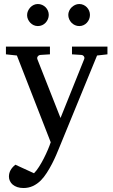

<svg xmlns="http://www.w3.org/2000/svg" viewBox="-20 -716 570 965"><path d="M467.8 -437 275.9 30.8Q271 43 262.2 63.5Q253.4 84 241.5 107.2Q229.5 130.4 215.1 152.8Q200.7 175.3 185.1 190.9Q167 209 145.3 219Q123.5 229 98.1 229Q80.6 229 66.9 224.4Q53.2 219.7 43.9 211.9Q34.7 204.1 29.8 193.6Q24.9 183.1 24.9 171.9Q24.9 154.8 32.5 140.4Q40 126 57.1 111.8L150.9 154.8Q163.1 142.6 175.8 122.8Q188.5 103 199.7 81.1Q210.9 59.1 220.2 37.4Q229.5 15.6 234.9 -1L64.9 -437L9.8 -442.9V-481.9H231V-442.9L183.1 -439.9Q174.8 -439 169.9 -432.6Q165 -426.3 168 -418L284.2 -123L402.8 -418Q406.2 -425.8 401.9 -432.4Q397.5 -439 389.2 -439.9L341.8 -442.9V-481.9H520V-442.9ZM225.1 -641.1Q225.1 -629.9 220.7 -619.6Q216.3 -609.4 209 -601.6Q201.7 -593.8 191.7 -589.4Q181.6 -585 170.4 -585Q159.2 -585 149.4 -589.4Q139.6 -593.8 132.3 -601.6Q125 -609.4 120.6 -619.1Q116.2 -628.9 116.2 -640.1Q116.2 -650.9 120.6 -660.9Q125 -670.9 132.3 -678.7Q139.6 -686.5 149.4 -691.2Q159.2 -695.8 170.4 -695.8Q181.6 -695.8 191.7 -691.4Q201.7 -687 209 -679.7Q216.3 -672.4 220.7 -662.4Q225.1 -652.3 225.1 -641.1ZM432.1 -641.1Q432.1 -629.9 428 -619.6Q423.8 -609.4 416.5 -601.6Q409.2 -593.8 399.4 -589.4Q389.6 -585 378.4 -585Q367.2 -585 357.2 -589.4Q347.2 -593.8 339.6 -601.6Q332 -609.4 327.6 -619.6Q323.2 -629.9 323.2 -641.1Q323.2 -651.4 327.6 -661.4Q332 -671.4 339.8 -679Q347.7 -686.5 357.4 -691.2Q367.2 -695.8 378.4 -695.8Q389.6 -695.8 399.4 -691.4Q409.2 -687 416.5 -679.4Q423.8 -671.9 428 -661.9Q432.1 -651.9 432.1 -641.1Z"/></svg>

Font: BabelStone Ogham Bound
Style: Italic
Weight: 400
Italic angle: -30°
Designer: Andrew West
Foundry: BabelStone
Version: Version 2.02 March 14, 2022